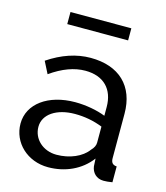

<svg xmlns="http://www.w3.org/2000/svg" viewBox="-108 -796 771 890"><g transform="rotate(15 277.0 -351.0)"><path d="M205 10C286 10 361 -23 408 -86L410 -49C414 -20 435 4 470 4C483 4 493 3 512 0V-76C493 -77 484 -87 484 -108V-321C484 -454 403 -531 266 -531C198 -531 130 -508 63 -463L92 -406C150 -447 205 -467 258 -467C346 -467 396 -415 396 -330V-288C356 -304 301 -314 250 -314C121 -314 30 -248 30 -153C30 -61 106 10 205 10ZM228 -56C163 -56 114 -101 114 -160C114 -220 175 -261 263 -261C309 -261 353 -253 396 -236V-159C396 -146 390 -133 377 -120C349 -81 291 -56 228 -56ZM412 -654V-712H120V-654Z"/></g></svg>

Font: Raleway Med
Style: Regular
Weight: 500
Designer: Matt McInerney, Pablo Impallari, Rodrigo Fuenzalida
Foundry: Matt McInerney, Pablo Impallari, Rodrigo Fuenzalida
Version: Version 3.00 July 28, 2015